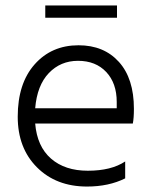

<svg xmlns="http://www.w3.org/2000/svg" viewBox="-20 -679 559 704"><path d="M439 -25Q379 5 299 5Q186 5 115.5 -65.5Q45 -136 45 -251Q45 -373 107 -443Q169 -513 268 -513Q361 -513 416 -452Q471 -391 471 -280Q471 -246 467 -226H109Q116 -142 167 -97.5Q218 -53 302 -53Q388 -53 439 -87ZM266 -456Q202 -456 159 -411Q116 -366 109 -282H408V-305Q408 -374 369.5 -415Q331 -456 266 -456ZM409 -614H146V-659H409Z"/></svg>

Font: Hind Madurai Light
Style: Regular
Weight: 300
Designer: Jyotish Sonowal
Foundry: Indian Type Foundry
Version: Version 1.001;PS 1.0;hotconv 1.0.86;makeotf.lib2.5.63406; tt